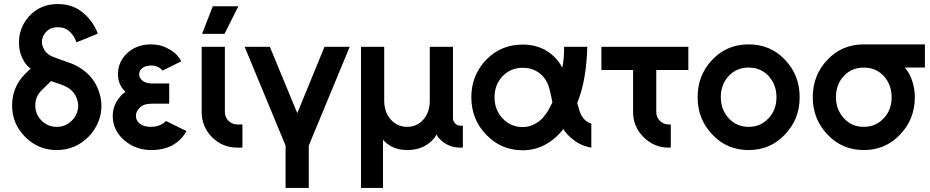

<svg xmlns="http://www.w3.org/2000/svg" viewBox="-20 -732 4613 952"><path d="M266 -712Q179 -712 123 -650Q72 -592 74 -515Q75 -469 98 -430Q104 -419 112.5 -409.5Q121 -400 132 -392L105 -366Q40 -301 40 -209Q40 -118 105 -53Q170 12 261 12Q353 12 418 -53Q456 -92 473 -143Q481 -169 482.5 -195Q484 -221 479 -247Q464 -319 416 -365Q396 -384 372 -398.5Q348 -413 318 -423Q284 -435 263.5 -442.5Q243 -450 234 -454Q221 -461 212 -469.5Q203 -478 197 -490Q177 -528 200 -563Q223 -597 266 -597Q303 -597 326 -575Q349 -553 359 -522L465 -565Q442 -628 389 -671Q339 -712 266 -712ZM233 -330Q238 -329 245 -326Q252 -323 261 -320Q269 -318 273.5 -316.5Q278 -315 280 -314Q315 -302 333 -285Q360 -261 367 -220Q370 -197 362 -175Q358 -164 352 -153.5Q346 -143 336 -134Q306 -103 261 -103Q217 -103 186 -134Q155 -165 155 -209Q155 -254 186 -284Z M819 -318H735Q702 -318 684 -334Q670 -347 670 -364Q670 -381 684 -393Q700 -407 729 -407Q765 -407 786 -382L879 -428Q869 -447 853.5 -462.5Q838 -478 817 -489Q777 -512 729 -512Q657 -512 610 -468Q565 -425 565 -364Q565 -311 602 -277Q587 -266 576 -253Q565 -240 556 -225Q539 -193 539 -158Q539 -85 597 -36Q653 12 730 12Q851 12 905 -82L803 -132Q776 -104 730 -103Q692 -103 673 -119Q654 -134 654 -158Q654 -180 673 -198Q691 -218 735 -218H819Z M980 -500V-177Q980 -104 1031 -52Q1083 0 1157 0H1182V-115H1157Q1131 -115 1113 -133Q1095 -151 1095 -177V-500ZM982 -564H1093L1162 -701H1035Z M1193 -500 1396 -10V200H1511V-10L1714 -500H1589L1454 -171L1318 -500Z M1999 12Q2087 12 2136 -51Q2138 -55 2140.5 -58.5Q2143 -62 2145 -65Q2148 -59 2151 -53.5Q2154 -48 2160 -43Q2202 0 2262 0H2275V-109H2262Q2248 -109 2237 -120Q2226 -131 2226 -145V-500H2111V-234Q2111 -175 2079 -139Q2047 -103 1999 -103Q1950 -103 1918 -139Q1885 -175 1885 -234V-500H1770V200H1879V-39Q1924 12 1999 12Z M2572 -511Q2464 -511 2391 -436Q2317 -359 2317 -250Q2317 -195 2335.5 -148.5Q2354 -102 2391 -64Q2464 13 2572 13Q2632 13 2682 -14Q2708 -28 2730.5 -47Q2753 -66 2773 -92Q2782 -78 2793 -66Q2804 -54 2817 -44Q2836 -27 2860 -16Q2884 -5 2912 0V-119Q2900 -123 2890 -129.5Q2880 -136 2873 -145Q2865 -154 2859.5 -166.5Q2854 -179 2850 -194Q2849 -198 2847 -205Q2845 -212 2842 -221Q2866 -280 2878 -350Q2890 -420 2892 -500H2777Q2777 -471 2775 -445Q2773 -419 2768 -396Q2765 -402 2762 -407Q2759 -412 2756 -417Q2727 -460 2680 -486Q2631 -511 2572 -511ZM2572 -396Q2612 -396 2642 -378Q2674 -360 2692 -324Q2699 -312 2705.5 -287Q2712 -262 2719 -224Q2710 -205 2701.5 -190Q2693 -175 2685 -165Q2664 -134 2633 -118Q2619 -110 2604 -106Q2589 -102 2572 -102Q2512 -102 2472 -145Q2432 -188 2432 -250Q2432 -312 2472 -354Q2512 -396 2572 -396Z M2962 -500V-385H3119V-177Q3119 -104 3171 -52Q3223 0 3296 0H3306V-115H3296Q3270 -115 3252 -133Q3234 -151 3234 -177V-385H3393V-500Z M3692 -512Q3584 -512 3512 -436Q3439 -360 3439 -250Q3439 -141 3512 -65Q3584 12 3692 12Q3800 12 3872 -65Q3945 -141 3945 -250Q3945 -360 3872 -436Q3800 -512 3692 -512ZM3692 -397Q3752 -397 3791 -355Q3830 -312 3830 -250Q3830 -219 3820.5 -193Q3811 -167 3791 -146Q3752 -103 3692 -103Q3632 -103 3593 -146Q3554 -189 3554 -250Q3554 -281 3563.5 -307.5Q3573 -334 3593 -355Q3632 -397 3692 -397Z M4263 -512Q4155 -512 4083 -436Q4010 -360 4010 -250Q4010 -141 4083 -65Q4155 12 4263 12Q4371 12 4443 -65Q4516 -141 4516 -250Q4516 -272 4512.5 -293Q4509 -314 4502 -334Q4496 -352 4487 -368Q4478 -384 4466 -397H4566V-512ZM4263 -397Q4323 -397 4362 -355Q4401 -312 4401 -250Q4401 -219 4391.5 -193Q4382 -167 4362 -146Q4323 -103 4263 -103Q4203 -103 4164 -146Q4125 -189 4125 -250Q4125 -281 4134.5 -307.5Q4144 -334 4164 -355Q4203 -397 4263 -397Z"/></svg>

Font: Unageo
Style: SemiBold
Weight: 600
Designer: Richard Sepsi
Foundry: Richard Sepsi
Version: Version 2.000